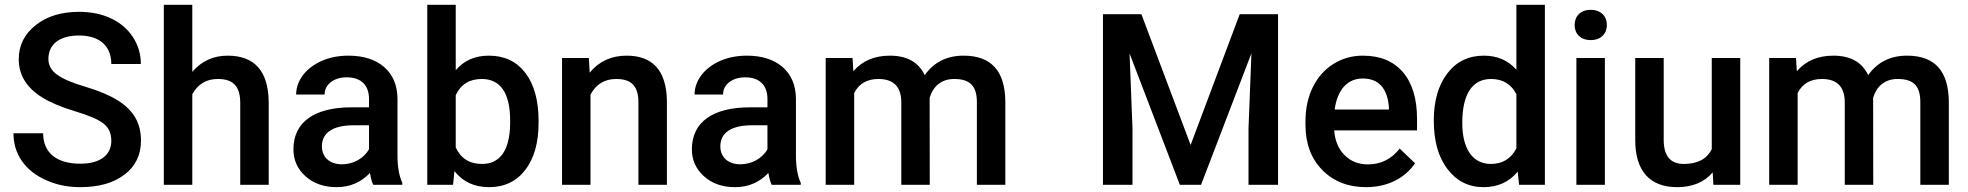

<svg xmlns="http://www.w3.org/2000/svg" viewBox="-20 -770 8201 800"><path d="M443.8 -183.1C443.8 -126 400.4 -87.9 314.5 -87.9C214.8 -87.9 159.7 -134.3 159.7 -214.8H36.1C36.1 -170.4 48.3 -131.3 72.3 -97.7C96.2 -64 129.4 -38.1 172.9 -19C215.8 0.5 263.2 9.8 314.5 9.8C392.1 9.8 454.1 -7.8 499.5 -43C544.9 -77.6 567.4 -125 567.4 -184.1C567.4 -256.8 537.1 -310.1 470.2 -352.1C436.5 -373 392.1 -391.6 336.9 -408.2C281.7 -424.3 241.7 -441.4 217.8 -459C193.8 -476.1 181.6 -498 181.6 -523.9C181.6 -585.9 228.5 -622.1 309.1 -622.1C395.5 -622.1 443.8 -577.6 443.8 -503.4H566.9C566.9 -544.4 555.7 -582 533.7 -615.7C489.3 -683.1 409.2 -720.7 310.1 -720.7C235.4 -720.7 174.8 -702.1 128.4 -665C81.5 -627.9 58.1 -580.6 58.1 -523.4C58.1 -458 90.3 -404.8 155.3 -364.3C189 -343.3 234.9 -323.7 292 -306.6C349.1 -289.6 389.2 -272.5 411.1 -255.4C433.1 -238.3 443.8 -214.4 443.8 -183.1Z M781.2 -750H662.6V0H781.2V-377.4C804.7 -419.9 840.3 -440.9 887.7 -440.9C948.7 -440.9 981 -413.6 981 -340.8V0H1099.6V-345.2C1098.1 -473.6 1041 -538.1 928.2 -538.1C869.1 -538.1 819.8 -515.6 781.2 -470.7Z M1656.2 0V-8.3C1643.1 -36.6 1636.2 -74.7 1636.2 -122.1V-360.4C1635.3 -416.5 1616.2 -460.4 1579.6 -491.7C1543 -522.5 1493.7 -538.1 1431.6 -538.1C1391.1 -538.1 1354 -530.8 1321.3 -516.6C1254.9 -487.8 1213.9 -434.1 1213.9 -376H1332.5C1332.5 -397 1341.3 -414.1 1358.4 -427.7C1375.5 -440.9 1397.9 -447.8 1424.8 -447.8C1487.3 -447.8 1517.6 -412.1 1517.6 -357.4V-322.8H1444.8C1289.1 -322.8 1202.6 -260.7 1202.6 -147.9C1202.6 -103.5 1219.2 -65.9 1252.9 -35.6C1286.6 -5.4 1329.6 9.8 1382.8 9.8C1437.5 9.8 1483.9 -9.8 1521.5 -49.3C1525.4 -26.4 1529.8 -10.3 1535.2 0ZM1404.8 -85.4C1354 -85.4 1321.3 -114.7 1321.3 -160.2C1321.3 -216.3 1365.7 -248 1453.6 -248H1517.6V-148.4C1496.6 -109.9 1451.7 -85.4 1404.8 -85.4Z M2224.1 -265.6C2224.1 -351.6 2205.6 -418.5 2168.9 -466.3C2132.3 -514.2 2081.5 -538.1 2017.1 -538.1C1959 -538.1 1913.1 -518.1 1878.9 -477.5V-750H1760.3V0H1867.7L1873.5 -57.1C1908.2 -12.7 1956.1 9.8 2018.1 9.8C2082 9.8 2132.8 -14.6 2169.4 -63C2206.1 -111.3 2224.1 -176.8 2224.1 -258.8ZM2105.5 -253.9C2104 -142.1 2062.5 -86.9 1988.3 -86.9C1936.5 -86.9 1899.9 -109.9 1878.9 -155.8V-373.5C1899.9 -418.5 1936 -440.9 1987.3 -440.9C2064 -440.9 2105.5 -383.8 2105.5 -269Z M2321.8 -528.3V0H2440.4V-376C2463.9 -419.4 2499.5 -440.9 2547.4 -440.9C2613.3 -440.9 2640.1 -409.2 2640.1 -342.3V0H2758.8V-349.1C2756.8 -475.1 2700.7 -538.1 2590.8 -538.1C2527.3 -538.1 2476.1 -514.6 2437 -467.3L2433.6 -528.3Z M3316.4 0V-8.3C3303.2 -36.6 3296.4 -74.7 3296.4 -122.1V-360.4C3295.4 -416.5 3276.4 -460.4 3239.7 -491.7C3203.1 -522.5 3153.8 -538.1 3091.8 -538.1C3051.3 -538.1 3014.2 -530.8 2981.4 -516.6C2915 -487.8 2874 -434.1 2874 -376H2992.7C2992.7 -397 3001.5 -414.1 3018.6 -427.7C3035.6 -440.9 3058.1 -447.8 3085 -447.8C3147.5 -447.8 3177.7 -412.1 3177.7 -357.4V-322.8H3105C2949.2 -322.8 2862.8 -260.7 2862.8 -147.9C2862.8 -103.5 2879.4 -65.9 2913.1 -35.6C2946.8 -5.4 2989.7 9.8 3043 9.8C3097.7 9.8 3144 -9.8 3181.6 -49.3C3185.5 -26.4 3189.9 -10.3 3195.3 0ZM3064.9 -85.4C3014.2 -85.4 2981.4 -114.7 2981.4 -160.2C2981.4 -216.3 3025.9 -248 3113.8 -248H3177.7V-148.4C3156.7 -109.9 3111.8 -85.4 3064.9 -85.4Z M3420.4 -528.3V0H3539.1V-382.8C3559.1 -421.4 3592.8 -440.9 3640.1 -440.9C3702.1 -440.9 3733.9 -409.7 3735.4 -347.7V0H3854L3853.5 -362.3C3867.2 -409.2 3901.4 -440.9 3955.6 -440.9C4023.4 -440.9 4050.3 -410.6 4050.3 -343.8V0H4168.9V-347.2C4167.5 -472.7 4111.8 -538.1 3995.1 -538.1C3925.3 -538.1 3871.6 -511.2 3833 -457C3807.1 -511.2 3758.8 -538.1 3688 -538.1C3623.5 -538.1 3572.8 -516.6 3535.6 -473.1L3532.2 -528.3Z M4575.7 -710.9V0H4698.7V-234.4L4686.5 -547.4L4896 0H4984.4L5194.3 -547.9L5182.1 -234.4V0H5305.2V-710.9H5145.5L4940.9 -166L4735.8 -710.9Z M5672.4 9.8C5760.3 9.8 5833.5 -26.9 5876 -89.8L5812 -150.9C5777.8 -106.9 5733.4 -85 5679.2 -85C5640.6 -85 5608.4 -97.7 5583 -123C5557.1 -148.4 5542.5 -183.1 5539.1 -226.6H5884.3V-274.4C5884.3 -358.4 5864.7 -423.3 5825.7 -469.2C5786.1 -515.1 5730.5 -538.1 5658.7 -538.1C5613.3 -538.1 5572.3 -526.4 5535.6 -503.4C5461.9 -457 5419.4 -370.6 5419.4 -265.1V-250.5C5419.4 -171.9 5442.9 -108.9 5489.7 -61.5C5536.1 -14.2 5597.2 9.8 5672.4 9.8ZM5658.2 -442.9C5724.1 -442.9 5761.7 -401.9 5767.1 -322.3V-313.5H5541C5552.2 -395 5593.3 -442.9 5658.2 -442.9Z M5954.1 -268.1C5954.1 -182.6 5973.1 -114.7 6011.7 -64.9C6049.8 -15.1 6099.6 9.8 6161.6 9.8C6220.7 9.8 6268.1 -11.7 6303.7 -54.7L6309.6 0H6417V-750H6298.3V-479.5C6263.7 -518.6 6218.8 -538.1 6162.6 -538.1C6099.1 -538.1 6048.3 -513.7 6010.7 -464.4C5973.1 -415 5954.1 -349.6 5954.1 -268.1ZM6072.8 -257.8C6072.8 -380.4 6116.2 -440.9 6192.9 -440.9C6241.2 -440.9 6276.4 -419.9 6298.3 -377.4V-151.9C6275.9 -108.4 6240.2 -86.9 6191.9 -86.9C6115.7 -86.9 6072.8 -150.4 6072.8 -257.8Z M6667 -528.3H6548.3V0H6667ZM6541 -665.5C6541 -629.9 6564.9 -603 6607.9 -603C6650.9 -603 6675.3 -629.9 6675.3 -665.5C6675.3 -702.1 6650.9 -729 6607.9 -729C6564.9 -729 6541 -702.1 6541 -665.5Z M7119.1 0H7231V-528.3H7112.3V-148.9C7092.3 -107.4 7053.2 -86.9 6995.6 -86.9C6939.9 -86.9 6912.1 -120.6 6912.1 -187.5V-528.3H6793.5V-186C6793.5 -59.1 6853 9.8 6967.8 9.8C7031.7 9.8 7081.5 -10.7 7116.2 -51.8Z M7351.6 -528.3V0H7470.2V-382.8C7490.2 -421.4 7523.9 -440.9 7571.3 -440.9C7633.3 -440.9 7665 -409.7 7666.5 -347.7V0H7785.2L7784.7 -362.3C7798.3 -409.2 7832.5 -440.9 7886.7 -440.9C7954.6 -440.9 7981.4 -410.6 7981.4 -343.8V0H8100.1V-347.2C8098.6 -472.7 8043 -538.1 7926.3 -538.1C7856.4 -538.1 7802.7 -511.2 7764.2 -457C7738.3 -511.2 7689.9 -538.1 7619.1 -538.1C7554.7 -538.1 7503.9 -516.6 7466.8 -473.1L7463.4 -528.3Z"/></svg>

Font: Shabnam Medium
Style: Regular
Weight: 500
Foundry: DejaVu fonts team - Redesigned by Saber Rastikerdar - Based on Vazir font
Version: Version 5.0.1